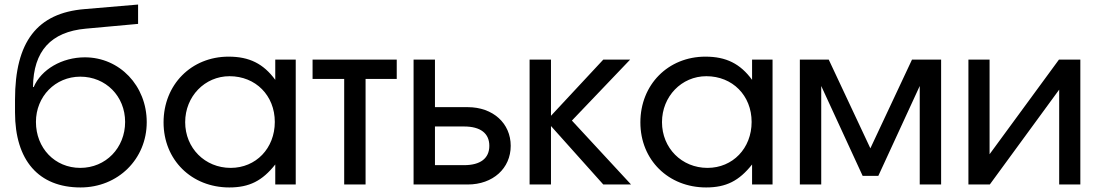

<svg xmlns="http://www.w3.org/2000/svg" viewBox="-20 -811 4829 844"><path d="M125 -429C127 -587 204 -671 357 -685L587 -706V-791L352 -771C143 -754 46 -627 46 -373V-317C46 -106 150 13 334 13C499 13 625 -112 625 -274C625 -434 506 -559 353 -559C253 -559 161 -506 128 -428ZM333 -73C221 -73 138 -160 138 -275C138 -387 223 -474 333 -474C445 -474 530 -388 530 -275C530 -161 445 -73 333 -73Z M699 -273C699 -108 822 13 988 13C1076 13 1133 -16 1190 -88V0H1280V-549H1190V-460C1138 -531 1076 -562 985 -562C821 -562 699 -439 699 -273ZM794 -274C794 -387 880 -476 989 -476C1104 -476 1188 -391 1188 -275C1188 -159 1105 -73 994 -73C881 -73 794 -160 794 -274Z M1493 0H1587V-464H1724V-549H1354V-464H1493Z M1892 -85V-255H2020C2092 -255 2131 -225 2131 -170C2131 -115 2092 -85 2020 -85ZM1798 0H2036C2147 0 2225 -71 2225 -170C2225 -269 2147 -340 2036 -340H1892V-549H1798Z M2308 0H2402V-257L2632 0H2754L2494 -281L2750 -549H2632L2402 -302V-549H2308Z M2795 -273C2795 -108 2918 13 3084 13C3172 13 3229 -16 3286 -88V0H3376V-549H3286V-460C3234 -531 3172 -562 3081 -562C2917 -562 2795 -439 2795 -273ZM2890 -274C2890 -387 2976 -476 3085 -476C3200 -476 3284 -391 3284 -275C3284 -159 3201 -73 3090 -73C2977 -73 2890 -160 2890 -274Z M3496 0H3590V-433L3772 -38H3841L4023 -433V0H4117V-549H3989L3806 -159L3623 -549H3496Z M4237 0H4331L4636 -417V0H4729V-549H4635L4330 -133V-549H4237Z"/></svg>

Font: Involve Medium
Style: Regular
Weight: 500
Designer: Stefan Peev
Foundry: Context Ltd.
Version: Version 1.001